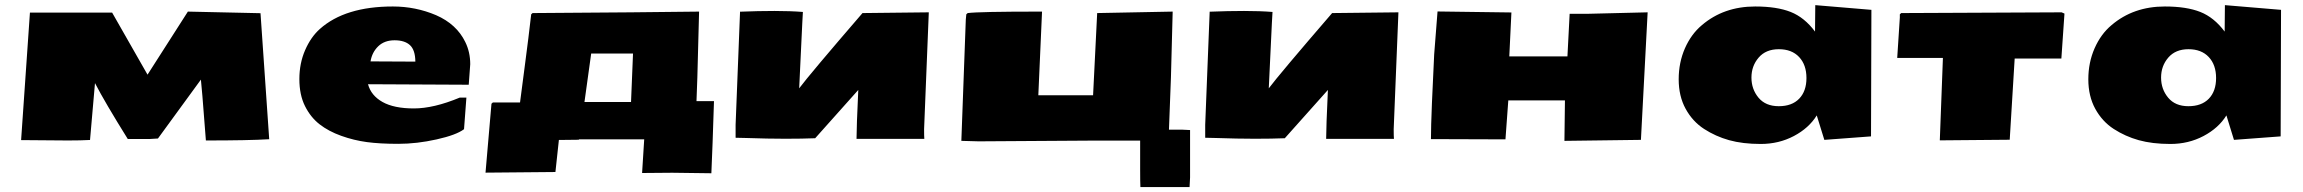

<svg xmlns="http://www.w3.org/2000/svg" viewBox="-20 -548 9057 755"><path d="M63 2.9 97.7 -498.5Q97.7 -498.5 420.9 -498.5L560.1 -254.4L718.8 -502.4L1004.4 -496.1L1038.6 -0.5Q957.5 4.4 789.6 4.4L775.9 -170.4L770 -234.9L601.1 -3.4L570.3 -1.5H482.4Q392.6 -145.5 353.5 -221.2L334 2.4Q298.3 4.4 247.1 4.4Z M1613.3 -305.7Q1612.8 -351.6 1592 -370.6Q1571.3 -389.6 1531.5 -389.6Q1491.7 -389.6 1467.3 -366Q1442.9 -342.3 1437 -306.6ZM1237.8 -434.1Q1336.9 -522.5 1524.9 -522.5Q1614.3 -522.5 1694.8 -488.3Q1775.4 -453.1 1809.6 -382.8Q1829.1 -343.3 1829.1 -295.4L1823.2 -214.8L1427.2 -216.8Q1439 -172.4 1484.1 -147Q1529.3 -121.6 1607.4 -121.6Q1685.5 -121.6 1787.6 -164.1H1814L1804.7 -40Q1774.4 -17.1 1696.8 0.2Q1619.1 17.6 1546.1 17.6Q1473.1 17.6 1422.4 10.7Q1371.6 3.9 1321.8 -13.9Q1272 -31.7 1236.6 -59.3Q1201.2 -86.9 1179.2 -131.1Q1157.2 -175.3 1157.2 -237.1Q1157.2 -298.8 1179.7 -350.6Q1202.1 -402.3 1237.8 -434.1Z M2787.6 -150.4Q2781.7 38.1 2777.3 133.3L2623.5 131.3L2504.9 132.3L2513.2 0H2256.3V1.5L2177.7 2.4L2164.1 128.4L1889.2 130.9L1912.6 -140.1L1918 -145H2024.9Q2029.8 -184.6 2044.2 -293Q2058.6 -401.4 2068.8 -491.7L2074.2 -496.6L2461.4 -499.5L2729 -502.4L2722.2 -244.1L2718.8 -150.4ZM2278.3 -147H2461.4L2469.2 -337.4H2304.7Z M3122.6 -200.7Q3163.1 -254.9 3371.6 -496.6L3632.3 -499.5L3613.8 -40Q3613.8 -12.2 3614.7 -2H3348.1Q3348.1 -46.4 3355 -194.3L3185.5 -4.4Q3134.8 -2.4 3067.9 -2.4Q3001 -2.4 2912.6 -5.4L2872.6 -6.3V-57.1L2890.1 -502Q2962.4 -504.9 3025.4 -504.9Q3088.4 -504.9 3137.2 -501L3134.8 -457Q3125 -243.2 3122.6 -200.7Z M4584.5 -244.1 4576.7 -38.1H4628.9L4659.7 -36.6V149.9L4657.7 187.5H4464.4Q4463.4 168.9 4463.4 119.6V4.9H4273.4L3828.6 7.8L3760.3 5.9L3777.8 -470.7L3779.8 -491.7L3785.2 -496.6Q3830.6 -502.4 4068.8 -502.4H4077.6L4063 -173.3H4278.3L4294.4 -496.6L4591.3 -502.4Z M4969.2 -200.7Q5009.8 -254.9 5218.3 -496.6L5479 -499.5L5460.4 -40Q5460.4 -12.2 5461.4 -2H5194.8Q5194.8 -46.4 5201.7 -194.3L5032.2 -4.4Q4981.4 -2.4 4914.6 -2.4Q4847.7 -2.4 4759.3 -5.4L4719.2 -6.3V-57.1L4736.8 -502Q4809.1 -504.9 4872.1 -504.9Q4935.1 -504.9 4983.9 -501L4981.4 -457Q4971.7 -243.2 4969.2 -200.7Z M5610.8 -143.1 5619.6 -334 5632.8 -502.9 5923.3 -499 5915 -326.2H6143.6L6152.3 -493.7H6222.2L6459 -499.5L6432.6 2L6131.8 5.9L6133.8 -153.3H5911.1L5899.9 0L5606.9 -1Q5606.9 -47.4 5610.8 -143.1Z M6672.4 -449.2Q6758.3 -522.5 6881.8 -522.5Q6967.3 -522.5 7021.5 -501Q7075.7 -479.5 7117.2 -423.8L7118.2 -527.8L7338.9 -509.3L7337.4 -11.7L7153.8 2L7124 -94.2Q7093.3 -44.4 7034.2 -13.2Q6975.1 18.1 6903.8 18.1Q6832.5 18.1 6779.3 3.2Q6726.1 -11.7 6680.9 -41Q6635.7 -70.3 6608.4 -120.1Q6581.1 -169.9 6581.1 -236.1Q6581.1 -302.2 6605.7 -358.2Q6630.4 -414.1 6672.4 -449.2ZM6895.5 -321.5Q6867.2 -288.6 6867.2 -242.9Q6867.2 -197.3 6895 -163.8Q6922.9 -130.4 6974.6 -130.4Q7026.4 -130.4 7054.9 -159.9Q7083.5 -189.5 7083.5 -241.2Q7083.5 -293 7054.7 -323.7Q7025.9 -354.5 6974.9 -354.5Q6923.8 -354.5 6895.5 -321.5Z M7882.8 1.5 7607.9 3.9 7620.1 -320.3H7440.4L7450.7 -479V-491.7L7456.1 -496.6L8086.9 -499.5L8098.1 -494.6L8085.9 -317.9H7902.3Z M8283.2 -449.2Q8369.1 -522.5 8492.7 -522.5Q8578.1 -522.5 8632.3 -501Q8686.5 -479.5 8728 -423.8L8729 -527.8L8949.7 -509.3L8948.2 -11.7L8764.6 2L8734.9 -94.2Q8704.1 -44.4 8645 -13.2Q8585.9 18.1 8514.6 18.1Q8443.4 18.1 8390.1 3.2Q8336.9 -11.7 8291.7 -41Q8246.6 -70.3 8219.2 -120.1Q8191.9 -169.9 8191.9 -236.1Q8191.9 -302.2 8216.6 -358.2Q8241.2 -414.1 8283.2 -449.2ZM8506.3 -321.5Q8478 -288.6 8478 -242.9Q8478 -197.3 8505.9 -163.8Q8533.7 -130.4 8585.4 -130.4Q8637.2 -130.4 8665.8 -159.9Q8694.3 -189.5 8694.3 -241.2Q8694.3 -293 8665.5 -323.7Q8636.7 -354.5 8585.7 -354.5Q8534.7 -354.5 8506.3 -321.5Z"/></svg>

Font: Seymour One
Style: Book
Weight: 400
Designer: vernon adams
Foundry: vernon adams
Version: Version 1.000; ttfautohint (v0.93) -l 8 -r 50 -G 200 -x 0 -w